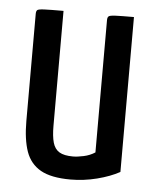

<svg xmlns="http://www.w3.org/2000/svg" viewBox="-43 -538 475 585"><g transform="rotate(5 194.5 -245.0)"><path d="M193.7 10Q134.4 10 102.3 -8.2Q70.2 -26.4 57.3 -63Q44.5 -99.7 44.5 -155.9V-483.5Q44.5 -491.8 47.8 -495.1Q51 -498.4 68.7 -499.2Q86.3 -500 128.1 -500V-148.9Q128.1 -116.6 133.6 -97.3Q139.1 -78 153.5 -69.3Q167.9 -60.6 195.3 -60.6Q208.8 -60.6 227.8 -64.7Q246.8 -68.7 262.5 -78.9V-483.5Q262.5 -491.8 266.1 -495.1Q269.7 -498.4 286.6 -499.2Q303.4 -500 343.5 -500V-26.2Q314.9 -10.5 274.7 -0.2Q234.5 10 193.7 10Z"/></g></svg>

Font: Yanone Kaffeesatz ExtraLight
Style: Regular
Weight: 200
Designer: Yanone (Cyrillic: Daniel Pouzeot, Huerta Tipografica, and Cyreal)
Foundry: Yanone
Version: Version 2.003